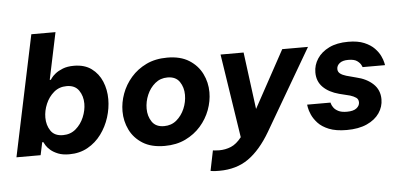

<svg xmlns="http://www.w3.org/2000/svg" viewBox="-59 -884 2504 1203"><g transform="rotate(-5 1193.5 -282.5)"><path d="M347 10Q305 10 276.5 -1.5Q248 -13 230 -28.5Q212 -44 203 -58.5Q194 -73 191 -80H184L167 0H15L175 -760H327L265 -465H272Q272 -465 280 -476.5Q288 -488 306 -502.5Q324 -517 353 -528.5Q382 -540 423 -540Q490 -540 533.5 -508Q577 -476 598.5 -424.5Q620 -373 620 -313Q620 -256 602 -199Q584 -142 549 -94.5Q514 -47 463 -18.5Q412 10 347 10ZM318 -113Q365 -113 398.5 -141.5Q432 -170 450 -213Q468 -256 468 -298Q468 -346 443.5 -381.5Q419 -417 367 -417Q320 -417 286.5 -388.5Q253 -360 235 -317.5Q217 -275 217 -232Q217 -184 241 -148.5Q265 -113 318 -113Z M947 10Q863 10 809 -24Q755 -58 728.5 -112.5Q702 -167 702 -229Q702 -284 722 -339Q742 -394 781.5 -439.5Q821 -485 878 -512.5Q935 -540 1010 -540Q1093 -540 1147 -506Q1201 -472 1228 -417.5Q1255 -363 1255 -301Q1255 -245 1234.5 -190Q1214 -135 1174.5 -90Q1135 -45 1078 -17.5Q1021 10 947 10ZM954 -114Q1000 -114 1032.5 -141.5Q1065 -169 1083 -211Q1101 -253 1101 -298Q1101 -345 1077 -380.5Q1053 -416 1001 -416Q956 -416 923 -388.5Q890 -361 872 -319Q854 -277 854 -232Q854 -185 878 -149.5Q902 -114 954 -114Z M1274 195Q1247 195 1233 193Q1219 191 1219 191L1245 64Q1245 64 1256.5 65.5Q1268 67 1284 67Q1324 67 1359 52.5Q1394 38 1426 -3L1345 -530H1490L1537 -171L1733 -530H1895L1598 -21Q1534 88 1458 141.5Q1382 195 1274 195Z M2092 10Q2024 10 1980 -8Q1936 -26 1911.5 -53Q1887 -80 1875.5 -106.5Q1864 -133 1861 -151.5Q1858 -170 1858 -170H2005Q2005 -170 2008 -160Q2011 -150 2020.5 -137Q2030 -124 2049.5 -114Q2069 -104 2103 -104Q2144 -104 2163.5 -119.5Q2183 -135 2183 -156Q2183 -176 2168.5 -186Q2154 -196 2132 -203L2064 -220Q2000 -237 1963.5 -273.5Q1927 -310 1927 -366Q1927 -413 1953 -452.5Q1979 -492 2028 -516Q2077 -540 2148 -540Q2209 -540 2249 -523Q2289 -506 2312.5 -481.5Q2336 -457 2347.5 -432.5Q2359 -408 2362.5 -391Q2366 -374 2366 -374H2225Q2225 -374 2219 -387Q2213 -400 2195 -413.5Q2177 -427 2139 -427Q2103 -427 2084.5 -412Q2066 -397 2066 -376Q2066 -358 2080 -347Q2094 -336 2118 -329L2178 -313Q2244 -298 2284.5 -260Q2325 -222 2325 -163Q2325 -116 2298 -76.5Q2271 -37 2219 -13.5Q2167 10 2092 10Z"/></g></svg>

Font: Be Vietnam Pro
Style: Bold Italic
Weight: 700
Italic angle: -12°
Designer: Lam Bao, Tony Le, Vietanh Nguyen
Foundry: Yellow Type Foundry
Version: Version 1.002; ttfautohint (v1.8.3)